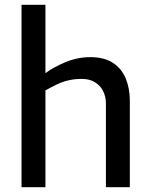

<svg xmlns="http://www.w3.org/2000/svg" viewBox="-20 -783 630 803"><path d="M70 0V-763H170V-477Q205 -503 255 -523.5Q305 -544 358 -544Q416 -544 452.5 -520Q489 -496 506 -454.5Q523 -413 523 -361V0H423V-349Q423 -380 410.5 -403.5Q398 -427 375.5 -440Q353 -453 322 -453Q292 -453 266.5 -447Q241 -441 218 -430Q195 -419 170 -405V0Z"/></svg>

Font: Exo Thin Medium
Style: Regular
Weight: 500
Version: Version 2.000